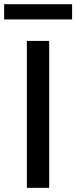

<svg xmlns="http://www.w3.org/2000/svg" viewBox="-57 -904 367 924"><path d="M179.7 0H72.3V-707H179.7ZM290 -810.5H-37.1V-883.8H290Z"/></svg>

Font: Pretendard Std Medium
Style: Regular
Weight: 500
Designer: Base glyphs from Inter by Rasmus Andersson; Hangeul glyphs from Noto Sans CJK(Source Han Sans) by Jang Soo-young and Kan
Foundry: Kil Hyung-jin
Version: Version 1.309